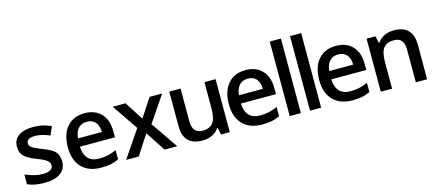

<svg xmlns="http://www.w3.org/2000/svg" viewBox="-44 -896 2900 1281"><g transform="rotate(-15 1406.0 -255.0)"><path d="M294 -105Q294 -51 255 -22.5Q216 6 144 6Q70 6 27 -16V-83Q94 -54 147 -54Q218 -54 218 -97Q218 -115 200 -129.5Q182 -144 134 -162Q102 -174 81.5 -186Q61 -198 49 -211Q37 -224 32 -239.5Q27 -255 27 -275Q27 -323 64 -348.5Q101 -374 167 -374Q231 -374 288 -347L263 -289Q204 -313 164 -313Q103 -313 103 -278Q103 -269 106.5 -262Q110 -255 119 -248.5Q128 -242 144.5 -234Q161 -226 188 -216Q221 -203 241 -192Q261 -181 272 -168.5Q283 -156 287.5 -141Q292 -126 294 -105Z M534 6Q449 6 401.5 -43.5Q354 -93 354 -181Q354 -272 398 -323Q442 -374 520 -374Q592 -374 633.5 -330Q675 -286 675 -208V-166H433Q438 -56 538 -56Q570 -56 597.5 -62Q625 -68 657 -82V-19Q629 -5 600 0.5Q571 6 534 6ZM520 -315Q483 -315 461 -291.5Q439 -268 435 -223H600Q599 -268 578 -291.5Q557 -315 520 -315Z M835 -188 713 -367H802L884 -239L968 -367H1055L933 -188L1061 -1H974L884 -138L795 -1H708Z M1364 -1 1353 -49H1349Q1333 -23 1303 -8.5Q1273 6 1235 6Q1104 6 1104 -128V-367H1182V-141Q1182 -57 1253 -57Q1301 -57 1324 -86.5Q1347 -116 1347 -185V-367H1424V-1Z M1646 6Q1561 6 1513.5 -43.5Q1466 -93 1466 -181Q1466 -272 1510 -323Q1554 -374 1632 -374Q1704 -374 1745.5 -330Q1787 -286 1787 -208V-166H1545Q1550 -56 1650 -56Q1682 -56 1709.5 -62Q1737 -68 1769 -82V-19Q1741 -5 1712 0.5Q1683 6 1646 6ZM1632 -315Q1595 -315 1573 -291.5Q1551 -268 1547 -223H1712Q1711 -268 1690 -291.5Q1669 -315 1632 -315Z M1915 -1H1838V-516H1915Z M2055 -1H1978V-516H2055Z M2270 6Q2185 6 2137.5 -43.5Q2090 -93 2090 -181Q2090 -272 2134 -323Q2178 -374 2256 -374Q2328 -374 2369.5 -330Q2411 -286 2411 -208V-166H2169Q2174 -56 2274 -56Q2306 -56 2333.5 -62Q2361 -68 2393 -82V-19Q2365 -5 2336 0.5Q2307 6 2270 6ZM2256 -315Q2219 -315 2197 -291.5Q2175 -268 2171 -223H2336Q2335 -268 2314 -291.5Q2293 -315 2256 -315Z M2787 -1H2709V-226Q2709 -268 2692.5 -289Q2676 -310 2639 -310Q2590 -310 2567.5 -281Q2545 -252 2545 -183V-1H2467V-367H2528L2539 -319H2543Q2559 -345 2589 -359.5Q2619 -374 2656 -374Q2787 -374 2787 -239Z"/></g></svg>

Font: Shorif Bongobondhu UNICODE
Style: Bold
Weight: 700
Designer: Shorif Uddin Shishir, Shorif art & Design, e-mail : shorifart@gmail.com, facebook : Shorif2001
Foundry: Lipighor Font Foundry
Version: Designed By Shorif Uddin Shishir | Build By Niladri